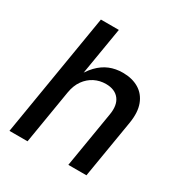

<svg xmlns="http://www.w3.org/2000/svg" viewBox="-169 -855 934 983"><g transform="rotate(30 297.5 -364.0)"><path d="M184.6 -318.8 131.8 0H24.9L145.5 -727.5H251.5L198.2 -408.2H182.1Q206.5 -457 236.3 -488Q266.1 -519 301.8 -533.7Q337.4 -548.3 379.9 -548.3Q435.1 -548.3 474.4 -524.9Q513.7 -501.5 531 -455.8Q548.3 -410.2 537.1 -342.8L480 0H373L427.7 -329.1Q438 -389.2 412.4 -422.1Q386.7 -455.1 333.5 -455.1Q297.4 -455.1 266.4 -439.5Q235.4 -423.8 213.6 -393.6Q191.9 -363.3 184.6 -318.8Z"/></g></svg>

Font: Inter 17pt Medium
Style: Italic
Weight: 500
Italic angle: -9.3988°
Version: Version 4.001;git-66647c0bb